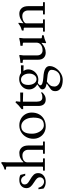

<svg xmlns="http://www.w3.org/2000/svg" viewBox="1018 -1766 1037 3114"><g transform="rotate(-90 1537.0 -208.5)"><path d="M36 -22 25 -104H50Q62 -58 89.5 -35.5Q117 -13 149 -13Q178 -13 198.5 -32.5Q219 -52 219 -81Q219 -107 201.5 -126.5Q184 -146 138 -175Q86 -207 64.5 -234.5Q43 -262 43 -299Q43 -349 78 -381.5Q113 -414 178 -414Q206 -414 226.5 -408.5Q247 -403 258 -395L277 -318H248Q234 -352 214.5 -369Q195 -386 167 -386Q141 -386 122 -370Q103 -354 103 -327Q103 -303 117.5 -285.5Q132 -268 172 -245Q235 -209 261 -180.5Q287 -152 287 -108Q287 -54 246 -20Q205 14 140 14Q109 14 82 4.5Q55 -5 36 -22Z M462 -622V-349H469Q492 -378 529 -396Q566 -414 616 -414Q665 -414 700 -377Q735 -340 735 -268V-38L742 -30H799V0H601V-30H658L665 -38V-272Q665 -309 641 -336.5Q617 -364 572 -364Q524 -364 493 -343Q462 -322 462 -288V-38L469 -30H526V0H328V-30H385L392 -38V-619L386 -628L345 -631V-654Q376 -662 397.5 -673Q419 -684 450 -707L466 -701Z M844 -187Q844 -251 872.5 -302.5Q901 -354 951 -384Q1001 -414 1063 -414Q1121 -414 1168 -388Q1215 -362 1242 -316Q1269 -270 1269 -213Q1269 -146 1241 -94.5Q1213 -43 1162 -14.5Q1111 14 1043 14Q987 14 941.5 -12Q896 -38 870 -84Q844 -130 844 -187ZM1187 -189Q1187 -244 1169 -288.5Q1151 -333 1118.5 -358Q1086 -383 1046 -383Q926 -383 926 -210Q926 -158 945 -113.5Q964 -69 995.5 -42.5Q1027 -16 1064 -16Q1130 -16 1158.5 -56Q1187 -96 1187 -189Z M1376 -105V-348L1372 -352H1324V-377Q1382 -417 1435 -477L1452 -467L1444 -398L1594 -400V-352L1446 -356V-127Q1446 -86 1463 -63.5Q1480 -41 1512 -41Q1540 -41 1556.5 -45Q1573 -49 1586 -59L1590 -62L1600 -48Q1588 -29 1555 -7.5Q1522 14 1480 14Q1430 14 1403 -16.5Q1376 -47 1376 -105Z M2035 -345 1946 -347V-341Q1969 -310 1969 -269Q1969 -228 1947.5 -190.5Q1926 -153 1888 -129.5Q1850 -106 1804 -106Q1777 -106 1750 -114Q1733 -106 1722 -94.5Q1711 -83 1711 -74Q1711 -32 1841 -24Q1933 -19 1978 6Q2023 31 2023 77Q2023 127 1990 177Q1957 227 1905 258.5Q1853 290 1800 290Q1715 290 1665.5 258Q1616 226 1616 170Q1616 142 1625 123.5Q1634 105 1654 91L1736 33V28Q1687 19 1666 2Q1645 -15 1645 -44Q1645 -54 1652.5 -65Q1660 -76 1672 -84L1726 -122V-124Q1688 -144 1666 -179Q1644 -214 1644 -256Q1644 -301 1666.5 -337.5Q1689 -374 1727.5 -395Q1766 -416 1813 -416Q1871 -416 1910 -386L2035 -388ZM1901 -253Q1901 -311 1873.5 -349Q1846 -387 1804 -387Q1764 -387 1740.5 -356.5Q1717 -326 1717 -268Q1717 -212 1743 -173.5Q1769 -135 1810 -135Q1850 -135 1875.5 -169.5Q1901 -204 1901 -253ZM1812 37Q1782 35 1769 33Q1726 62 1708.5 89.5Q1691 117 1691 155Q1691 195 1726.5 222.5Q1762 250 1814 250Q1873 250 1909 223Q1934 204 1948 173.5Q1962 143 1962 109Q1962 76 1927 59Q1892 42 1812 37Z M2394 14 2400 -53H2395Q2359 -19 2321.5 -2.5Q2284 14 2240 14Q2190 14 2158 -17Q2126 -48 2126 -109V-348L2120 -356L2075 -361V-396Q2109 -398 2134 -402Q2159 -406 2195 -415L2203 -409L2196 -348V-126Q2196 -83 2219.5 -60Q2243 -37 2276 -37Q2332 -37 2367.5 -63.5Q2403 -90 2403 -140V-348L2397 -356L2352 -361V-396Q2386 -398 2411 -402.5Q2436 -407 2472 -416L2480 -409L2473 -348V-58L2479 -50L2523 -45V-19Q2487 -12 2462 -3.5Q2437 5 2401 21Z M2582 0V-30H2639L2646 -38V-333L2640 -342L2599 -345V-372Q2636 -383 2656.5 -392.5Q2677 -402 2715 -430L2725 -425L2717 -349H2721Q2749 -375 2788 -394.5Q2827 -414 2876 -414Q2926 -414 2960.5 -377.5Q2995 -341 2995 -268V-38L3002 -30H3059V0H2861V-30H2918L2925 -38V-272Q2925 -311 2902 -338.5Q2879 -366 2831 -366Q2808 -366 2781 -358Q2754 -350 2735 -335.5Q2716 -321 2716 -301V-38L2723 -30H2780V0Z"/></g></svg>

Font: EB Squaramond
Style: Regular
Weight: 400
Designer: Jake Brussel Faria
Foundry: Jake Brussel Faria
Version: Version 0.002